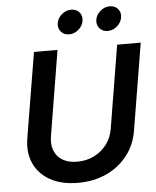

<svg xmlns="http://www.w3.org/2000/svg" viewBox="-62 -993 860 1056"><g transform="rotate(-5 368.0 -465.0)"><path d="M326.7 10.7Q235.8 10.7 173.6 -23.7Q111.3 -58.1 83.7 -118.7Q56.2 -179.2 68.8 -256.8L147 -727.5H276.9L199.7 -258.8Q191.9 -212.9 205.6 -178.2Q219.2 -143.6 251.5 -124.5Q283.7 -105.5 331.5 -105.5Q383.3 -105.5 425.5 -126.7Q467.8 -147.9 495.1 -184.6Q522.5 -221.2 530.3 -267.6L606 -727.5H736.3L657.2 -248.5Q644.5 -170.4 598.9 -112.1Q553.2 -53.7 483.4 -21.5Q413.6 10.7 326.7 10.7ZM561 -807.1Q532.7 -807.1 516.1 -826.9Q499.5 -846.7 503.9 -874.5Q508.8 -902.3 532 -921.9Q555.2 -941.4 583.5 -941.4Q612.3 -941.4 628.9 -921.9Q645.5 -902.3 640.6 -874.5Q636.2 -846.7 612.8 -826.9Q589.4 -807.1 561 -807.1ZM348.6 -807.1Q319.8 -807.1 303.2 -826.9Q286.6 -846.7 291 -874.5Q295.9 -902.3 319.1 -921.9Q342.3 -941.4 370.6 -941.4Q399.4 -941.4 416 -921.9Q432.6 -902.3 427.7 -874.5Q423.3 -846.7 400.1 -826.9Q377 -807.1 348.6 -807.1Z"/></g></svg>

Font: Inter 16pt SemiBold
Style: Italic
Weight: 600
Italic angle: -9.3988°
Version: Version 4.001;git-66647c0bb